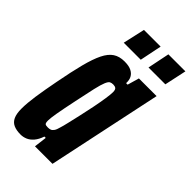

<svg xmlns="http://www.w3.org/2000/svg" viewBox="-212 -734 806 806"><g transform="rotate(45 191.5 -330.5)"><path d="M81 8Q56 8 39.5 0.5Q23 -7 15 -24.5Q7 -42 7 -72Q7 -104 13.5 -148.5Q20 -193 32 -255Q46 -329 59 -379.5Q72 -430 87 -460.5Q102 -491 122.5 -504.5Q143 -518 173 -518Q199 -518 214 -510.5Q229 -503 236 -490Q243 -477 242 -458H251L266 -510H371L263 0H159L166 -57H158Q150 -33 137.5 -18.5Q125 -4 110.5 2Q96 8 81 8ZM141 -94Q150 -94 156.5 -96.5Q163 -99 168.5 -107Q174 -115 178 -131Q182 -143 188 -169Q194 -195 201.5 -227.5Q209 -260 215.5 -293Q222 -326 226 -352.5Q230 -379 230 -392Q230 -407 224 -411.5Q218 -416 208 -416Q198 -416 191.5 -412.5Q185 -409 178.5 -393.5Q172 -378 164.5 -345.5Q157 -313 145 -255Q132 -193 126.5 -161Q121 -129 121 -115Q121 -105 123 -100.5Q125 -96 130 -95Q135 -94 141 -94ZM262 -571 282 -669H383L362 -571ZM115 -571 137 -669H236L216 -571Z"/></g></svg>

Font: Saira UltraCondensed ExtraBold
Style: Italic
Weight: 800
Width: 1
Italic angle: -12°
Designer: Hector Gatti with collaboration of the Omnibus-Type team
Foundry: Omnibus-Type
Version: Version 1.101